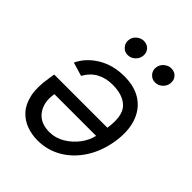

<svg xmlns="http://www.w3.org/2000/svg" viewBox="-214 -883 1013 1013"><g transform="rotate(45 292.0 -377.0)"><path d="M325.3 -556.8Q403.8 -556.8 454.9 -521.8Q506 -486.9 526.3 -423.8Q546.5 -360.8 532.7 -277Q518.8 -193.2 477.6 -129.1Q436.4 -65 375 -28.9Q313.6 7.1 240.1 7.1Q197.4 7.1 158 -7.1Q118.6 -21.3 89.8 -53.1Q61.1 -84.9 49.7 -137.1Q38.4 -189.3 51.1 -265.6L56.8 -301.1H453.5Q468.7 -401.3 430 -441.4Q391.3 -481.5 312.5 -481.5Q262.1 -481.5 223.5 -460.2Q185 -438.9 161.9 -396.3L85.2 -419Q114.7 -480.8 178.3 -518.8Q241.8 -556.8 325.3 -556.8ZM441.8 -228.7H130.7Q118.6 -159.4 151.5 -113.8Q184.3 -68.2 252.8 -68.2Q298.7 -68.2 338.6 -92.2Q378.6 -116.1 406.1 -153.1Q433.6 -190 441.8 -228.7ZM461.6 -647.7Q438.2 -647.7 422.2 -666.2Q406.2 -684.7 410.5 -710.2Q414.4 -732.6 432.2 -747Q449.9 -761.4 470.2 -761.4Q496.8 -761.4 511.9 -743.4Q527 -725.5 522.7 -698.9Q519.5 -678.6 502.3 -663.2Q485.1 -647.7 461.6 -647.7ZM257.1 -647.7Q233.7 -647.7 217.7 -666.7Q201.7 -685.7 206 -710.2Q209.2 -732.6 227.3 -747Q245.4 -761.4 265.6 -761.4Q292.3 -761.4 307.4 -743.4Q322.4 -725.5 318.2 -698.9Q315 -678.6 297.8 -663.2Q280.5 -647.7 257.1 -647.7Z"/></g></svg>

Font: Inter UI
Style: Italic
Weight: 400
Italic angle: -9.39999°
Designer: Rasmus Andersson
Foundry: rsms
Version: 3.2;8d6f07862